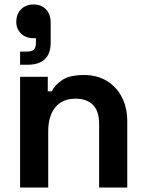

<svg xmlns="http://www.w3.org/2000/svg" viewBox="-20 -840 656 860"><path d="M70 0V-496H194V-431H212Q224 -457 257 -480.5Q290 -504 357 -504Q415 -504 458.5 -477.5Q502 -451 526 -404.5Q550 -358 550 -296V0H424V-286Q424 -342 396.5 -370Q369 -398 318 -398Q260 -398 228 -359.5Q196 -321 196 -252V0ZM70 -550V-609H100Q123 -609 132 -618Q141 -627 141 -649V-669H130Q96 -669 74.5 -689.5Q53 -710 53 -742Q53 -777 74.5 -798.5Q96 -820 130 -820Q165 -820 186 -798Q207 -776 207 -738V-650Q207 -550 103 -550Z"/></svg>

Font: Space Grotesk
Style: Bold
Weight: 700
Designer: Florian Karsten
Foundry: Florian Karsten
Version: Version 2.000